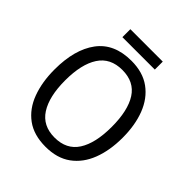

<svg xmlns="http://www.w3.org/2000/svg" viewBox="-232 -1096 1160 1160"><g transform="rotate(45 348.0 -515.5)"><path d="M640 -451Q640 -343 608 -260Q576 -177 511.5 -130Q447 -83 349 -83Q248 -83 183.5 -130.5Q119 -178 88 -261.5Q57 -345 57 -452Q57 -623 129.5 -720.5Q202 -818 349 -818Q447 -818 511.5 -771Q576 -724 608 -641.5Q640 -559 640 -451ZM149 -451Q149 -313 198 -237Q247 -161 348 -161Q450 -161 498.5 -236.5Q547 -312 547 -451Q547 -590 499 -665Q451 -740 349 -740Q247 -740 198 -664.5Q149 -589 149 -451ZM486 -948V-880H209V-948Z"/></g></svg>

Font: Noto Sans Telugu UI SemiCondensed
Style: Regular
Weight: 400
Width: 4
Designer: Jelle Bosma - Monotype Design Team
Foundry: Monotype Imaging Inc.
Version: Version 2.005; ttfautohint (v1.8.4.7-5d5b)